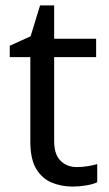

<svg xmlns="http://www.w3.org/2000/svg" viewBox="-20 -679 401 709"><path d="M264 -62Q284 -62 305 -65.5Q326 -69 339 -73V-6Q325 1 299 5.5Q273 10 249 10Q207 10 171.5 -4.5Q136 -19 114 -55Q92 -91 92 -156V-468H16V-510L93 -545L128 -659H180V-536H335V-468H180V-158Q180 -109 203.5 -85.5Q227 -62 264 -62Z"/></svg>

Font: hingl115
Style: Book
Weight: 400
Designer: Jelle Bosma - Monotype Design Team
Foundry: Monotype Imaging Inc.
Version: Version 2.003